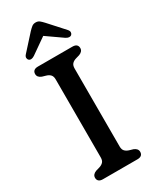

<svg xmlns="http://www.w3.org/2000/svg" viewBox="-230 -972 837 1033"><g transform="rotate(-30 188.5 -456.0)"><path d="M247.4 -107.8Q247.4 -88.3 256.9 -78.7Q266.3 -69 282.4 -64.2L304.4 -57.8Q329 -48.4 329 -27.6Q329 -14.6 320.9 -7.3Q312.7 0 295.8 0H81.6Q65 0 56.7 -7.3Q48.4 -14.6 48.4 -27.6Q48.4 -48.4 73 -57.8L95 -64.2Q111.3 -69 120.6 -78.7Q130 -88.3 130 -107.8V-592.2Q130 -611.7 120.6 -621.5Q111.3 -631.3 95 -635.8L73 -642.2Q48.4 -651.6 48.4 -672.4Q48.4 -685.4 56.7 -692.7Q65 -700 81.6 -700H295.8Q312.7 -700 320.9 -692.7Q329 -685.4 329 -672.4Q329 -651.6 304.4 -642.2L282.4 -635.8Q266.3 -631.3 256.9 -621.5Q247.4 -611.7 247.4 -592.2ZM208.8 -842.6H168.9L286.4 -760.4Q308.3 -746.4 321.4 -757.5Q326.7 -762.1 327.4 -771.1Q328 -780.1 319.3 -789.7L233.7 -884.3Q222.1 -896.8 212.9 -904.3Q203.6 -911.8 189.3 -911.8Q175 -911.8 165.5 -904.3Q155.9 -896.8 144 -884.3L58.4 -789.7Q49.7 -780.1 50.4 -771.1Q51 -762.1 56.3 -757.5Q69.4 -746.4 91.3 -760.4Z"/></g></svg>

Font: Fraunces SuperSoft 9pt
Style: Regular
Weight: 900
Version: Version 1.000;[b76b70a41]